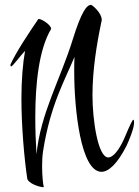

<svg xmlns="http://www.w3.org/2000/svg" viewBox="-20 -747 571 789"><path d="M156 22C159 22 160 22 160 21C157 12 153 -24 153 -64C153 -85 154 -106 157 -126C187 -317 247 -418 286 -513C285 -493 285 -473 285 -453C285 -297 312 -41 397 -41C425 -41 461 -71 500 -148C508 -165 531 -218 531 -243C531 -251 530 -255 528 -255C526 -255 522 -249 516 -236C504 -211 490 -174 481 -158C460 -118 440 -100 425 -100C382 -100 360 -256 360 -355C360 -459 377 -564 397 -659C398 -660 398 -663 398 -666C398 -694 359 -727 354 -727C337 -727 315 -701 279 -585C229 -423 146 -280 130 -113C127 -161 125 -212 125 -264C125 -404 140 -544 190 -628V-629C190 -644 152 -669 140 -669C138 -669 137 -669 137 -668C102 -617 46 -533 23 -482V-479C23 -476 24 -474 26 -474C32 -474 66 -521 83 -538C74 -489 68 -418 68 -342C68 -227 80 -93 92 -13C96 7 143 22 156 22Z"/></svg>

Font: Comforter
Style: Regular
Weight: 400
Designer: Robert E. Leuschke
Foundry: Robert E. Leuschke
Version: Version 1.013; ttfautohint (v1.8.3)